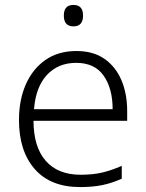

<svg xmlns="http://www.w3.org/2000/svg" viewBox="-20 -749 592 779"><path d="M290 -542Q358 -542 403.5 -510.5Q449 -479 472.5 -424Q496 -369 496 -298V-259H116Q116 -153 165.5 -96.5Q215 -40 307 -40Q356 -40 393 -48.5Q430 -57 474 -76V-24Q434 -6 395 2Q356 10 305 10Q185 10 121 -63Q57 -136 57 -262Q57 -343 84.5 -406Q112 -469 164 -505.5Q216 -542 290 -542ZM289 -494Q216 -494 170.5 -445Q125 -396 118 -306H437Q437 -390 400.5 -442Q364 -494 289 -494ZM278 -729Q317 -729 317 -686Q317 -642 278 -642Q239 -642 239 -686Q239 -729 278 -729Z"/></svg>

Font: Noto Sans Lao UI Light
Style: Regular
Weight: 300
Designer: Monotype Design Team
Foundry: Monotype Imaging Inc.
Version: Version 2.000; ttfautohint (v1.8.4.7-5d5b)